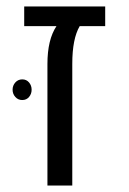

<svg xmlns="http://www.w3.org/2000/svg" viewBox="-20 -575 401 595"><path d="M127 -377Q127 -452 155 -494H55V-555H306V-494H227Q204 -455 204 -377V0H127ZM78 -297Q78 -284 70 -274.5Q62 -265 49 -265Q36 -265 27.5 -274.5Q19 -284 19 -297Q19 -310 27.5 -319.5Q36 -329 49 -329Q62 -329 70 -319.5Q78 -310 78 -297Z"/></svg>

Font: Assistant-zap
Style: zap
Weight: 400
Designer: Hebrew By Ben Nathan, Latin by Paul Hunt
Version: Version 2.001